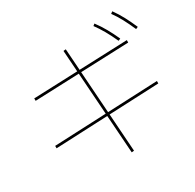

<svg xmlns="http://www.w3.org/2000/svg" viewBox="-196 -1069 1391 1370"><g transform="rotate(-30 500.0 -384.5)"><path d="M510 86 450 -784 470 -786 530 84ZM60 -207V-227L920 -265V-245ZM100 -575V-595L880 -625V-605ZM827 -650Q801 -707 776.5 -750Q752 -793 724 -831L739 -843Q771 -800 796 -755.5Q821 -711 845 -658ZM977 -660Q952 -717 928.5 -761Q905 -805 877 -843L893 -855Q924 -812 948 -766.5Q972 -721 995 -668Z"/></g></svg>

Font: M PLUS 1 Thin
Style: Regular
Weight: 100
Designer: Coji Morishita
Foundry: UNDERFOREST DESIGN
Version: Version 1.001